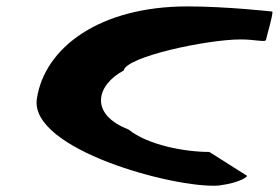

<svg xmlns="http://www.w3.org/2000/svg" viewBox="-20 -588 870 599"><path d="M95 -280C71 -122 524 0 661 -9C734 -18 756 -40 750 -40L633 -114C555 -114 440 -136 381 -184C257 -232 281 -323 366 -368C373 -411 626 -465 731 -465C776 -465 809 -455 810 -464C811 -472 835 -552 829 -552C829 -552 687 -568 565 -568C290 -568 119 -439 95 -280Z"/></svg>

Font: Ampere
Style: SCUltExtIta
Weight: 400
Version: Version 1